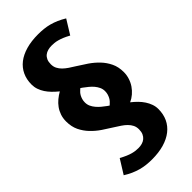

<svg xmlns="http://www.w3.org/2000/svg" viewBox="-294 -823 1088 1088"><g transform="rotate(-45 250.0 -279.0)"><path d="M389 -624.5Q368 -636 351.5 -642.8Q335 -649.5 321 -653.2Q307 -657 295.5 -658Q284 -659 273.5 -659Q258 -659 244 -655.2Q230 -651.5 219.2 -643Q208.5 -634.5 202.2 -620.8Q196 -607 196 -587Q196 -567.5 203.8 -552.5Q211.5 -537.5 224.2 -525Q237 -512.5 253.8 -501.2Q270.5 -490 288.5 -479Q318.5 -460.5 348.5 -440Q378.5 -419.5 402.8 -394Q427 -368.5 442.2 -336.8Q457.5 -305 457.5 -263.5Q457.5 -239.5 450.2 -216.8Q443 -194 430 -175Q417 -156 399.5 -141Q382 -126 361.5 -117Q380 -102.5 395.8 -86.5Q411.5 -70.5 423 -53Q434.5 -35.5 441.2 -16.5Q448 2.5 448 23Q448 64 432.8 96.8Q417.5 129.5 388.2 152.5Q359 175.5 316.8 187.8Q274.5 200 220.5 200Q197 200 175 197.5Q153 195 131.2 189Q109.5 183 88 173.5Q66.5 164 43.5 149.5L96.5 64.5Q117.5 76 134 83Q150.5 90 164.5 93.8Q178.5 97.5 190 98.8Q201.5 100 212 100Q227.5 100 241.5 96Q255.5 92 266 83.2Q276.5 74.5 282.8 60.5Q289 46.5 289 27Q289 7.5 281.5 -7.5Q274 -22.5 261.2 -35.2Q248.5 -48 231.8 -59Q215 -70 197 -81.5Q167 -100 137 -120.2Q107 -140.5 82.8 -166Q58.5 -191.5 43.2 -223.2Q28 -255 28 -296.5Q28 -322.5 35.5 -344.5Q43 -366.5 56 -384.5Q69 -402.5 86.2 -416.8Q103.5 -431 123.5 -442.5Q105 -457.5 89.2 -473.5Q73.5 -489.5 62 -507Q50.5 -524.5 44 -543.5Q37.5 -562.5 37.5 -583Q37.5 -624 52.8 -656.5Q68 -689 97.2 -711.8Q126.5 -734.5 168.8 -746.5Q211 -758.5 265 -758.5Q288 -758.5 310 -756.2Q332 -754 353.5 -748.2Q375 -742.5 396.8 -733Q418.5 -723.5 441.5 -709.5ZM219 -373.5 213 -368.5Q207.5 -364 201.5 -357.2Q195.5 -350.5 190.8 -341.8Q186 -333 182.8 -322Q179.5 -311 179.5 -297.5Q179.5 -280.5 186.2 -266Q193 -251.5 203.8 -238.8Q214.5 -226 228 -214.8Q241.5 -203.5 255.5 -193.5L266.5 -186L272.5 -191.5Q278 -196 284 -202.8Q290 -209.5 294.8 -218.5Q299.5 -227.5 302.8 -238.5Q306 -249.5 306 -262.5Q306 -279 299.2 -293.5Q292.5 -308 281.8 -320.8Q271 -333.5 257.5 -344.5Q244 -355.5 230.5 -365.5Z"/></g></svg>

Font: B612
Style: Bold
Weight: 700
Designer: Nicolas Chauveau, Thomas Paillot, Jonathan Favre-Lamarine, Jean-Luc Vinot
Foundry: AIRBUS
Version: Version 1.008